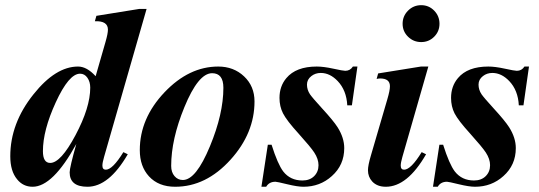

<svg xmlns="http://www.w3.org/2000/svg" viewBox="-20 -712 2097 747"><path d="M550.3 -677.2 384.8 -101.1Q378.4 -79.1 378.4 -67.9Q378.4 -51.8 391.6 -51.8Q418 -51.8 460 -120.1L477.1 -111.8Q403.8 14.6 320.3 14.6Q251 14.6 251 -41.5Q251 -60.1 276.9 -151.9Q185.5 14.6 106.9 14.6Q69.8 14.6 46.4 -14.6Q20 -46.4 20 -104Q20 -232.4 110.4 -345.2Q196.3 -453.1 283.7 -453.1Q317.9 -453.1 352.1 -415.5L390.6 -549.3Q399.9 -581.5 399.9 -596.7Q399.9 -631.3 349.1 -629.4L355 -650.4L521.5 -677.2ZM331.1 -371.1Q331.1 -393.6 320.1 -409.4Q309.1 -425.3 291.5 -425.3Q248 -425.3 196.8 -313.5Q147 -205.1 147 -124Q147 -78.1 175.3 -78.1Q216.3 -78.1 273.7 -186Q331.1 -293.9 331.1 -371.1Z M970.2 -317.4Q970.2 -193.8 877 -90.8Q781.7 14.6 661.6 14.6Q596.7 14.6 559.6 -25.9Q523.9 -64.9 523.9 -127.9Q523.9 -251.5 620.1 -353Q715.3 -453.1 829.1 -453.1Q889.2 -453.1 929.7 -414.8Q970.2 -376.5 970.2 -317.4ZM849.1 -370.6Q849.1 -427.2 805.2 -427.2Q751.5 -427.2 697.3 -294.9Q646 -169.9 646 -66.4Q646 -42 658.9 -26.9Q671.9 -11.7 691.4 -11.7Q742.7 -11.7 796.9 -143.1Q849.1 -269 849.1 -370.6Z M1370.6 -453.1 1349.1 -302.2H1331.1Q1328.1 -360.4 1293.9 -396.5Q1263.7 -428.2 1228 -428.2Q1207 -428.2 1191.4 -416Q1174.3 -402.8 1174.3 -382.8Q1174.3 -362.8 1186 -345.2Q1195.8 -331.1 1232.9 -290.5Q1276.9 -242.7 1293.5 -216.8Q1319.3 -175.8 1319.3 -135.7Q1319.3 -69.8 1271 -26.9Q1225.1 14.6 1160.6 14.6Q1137.7 14.6 1097.7 4.9Q1057.6 -4.9 1051.8 -4.9Q1026.9 -4.9 1015.6 14.6H997.1L1022 -148.9H1036.6Q1060.5 -73.2 1082 -44.9Q1109.4 -9.8 1156.7 -9.8Q1185.1 -9.8 1202.1 -26.6Q1219.2 -43.5 1219.2 -69.3Q1219.2 -93.3 1202.6 -118.7Q1189 -139.6 1140.6 -193.4Q1095.7 -242.7 1081.1 -271Q1067.4 -297.9 1067.4 -331.1Q1067.4 -376.5 1094.2 -408.2Q1131.8 -453.1 1212.4 -453.1Q1238.8 -453.1 1276.9 -444.8Q1314.9 -436.5 1323.2 -436.5Q1342.3 -436.5 1353 -453.1Z M1689.9 -619.6Q1689.9 -589.8 1669.2 -569.1Q1648.4 -548.3 1618.7 -548.3Q1588.9 -548.3 1567.6 -569.1Q1546.4 -589.8 1546.4 -619.6Q1546.4 -649.4 1567.6 -670.7Q1588.9 -691.9 1618.7 -691.9Q1648.4 -691.9 1669.2 -670.7Q1689.9 -649.4 1689.9 -619.6ZM1646.5 -453.1 1545.4 -101.1Q1539.1 -79.1 1539.1 -67.9Q1539.1 -51.8 1552.2 -51.8Q1578.6 -51.8 1620.6 -120.1L1637.7 -111.8Q1564.9 14.6 1481 14.6Q1447.3 14.6 1428.2 -5.9Q1411.6 -23.9 1411.6 -49.8Q1411.6 -68.4 1423.3 -107.9L1486.8 -325.2Q1497.1 -359.9 1497.1 -376.5Q1497.1 -406.7 1459 -406.7Q1451.7 -406.7 1445.3 -404.8L1451.2 -426.3L1617.7 -453.1Z M2038.1 -453.1 2016.6 -302.2H1998.5Q1995.6 -360.4 1961.4 -396.5Q1931.2 -428.2 1895.5 -428.2Q1874.5 -428.2 1858.9 -416Q1841.8 -402.8 1841.8 -382.8Q1841.8 -362.8 1853.5 -345.2Q1863.3 -331.1 1900.4 -290.5Q1944.3 -242.7 1960.9 -216.8Q1986.8 -175.8 1986.8 -135.7Q1986.8 -69.8 1938.5 -26.9Q1892.6 14.6 1828.1 14.6Q1805.2 14.6 1765.1 4.9Q1725.1 -4.9 1719.2 -4.9Q1694.3 -4.9 1683.1 14.6H1664.6L1689.5 -148.9H1704.1Q1728 -73.2 1749.5 -44.9Q1776.9 -9.8 1824.2 -9.8Q1852.5 -9.8 1869.6 -26.6Q1886.7 -43.5 1886.7 -69.3Q1886.7 -93.3 1870.1 -118.7Q1856.4 -139.6 1808.1 -193.4Q1763.2 -242.7 1748.5 -271Q1734.9 -297.9 1734.9 -331.1Q1734.9 -376.5 1761.7 -408.2Q1799.3 -453.1 1879.9 -453.1Q1906.2 -453.1 1944.3 -444.8Q1982.4 -436.5 1990.7 -436.5Q2009.8 -436.5 2020.5 -453.1Z"/></svg>

Font: Dai Banna SIL Book
Style: BoldOblique
Weight: 700
Italic angle: -11°
Designer: Victor Gaultney
Foundry: SIL International
Version: Version 2.000